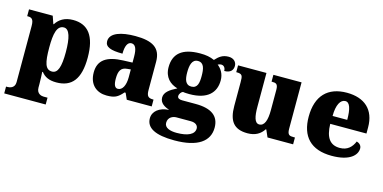

<svg xmlns="http://www.w3.org/2000/svg" viewBox="-77 -1006 3313 1659"><g transform="rotate(15 1579.5 -177.0)"><path d="M9 221H380V160H344C327 160 282 152 282 96V66C282 26 280 -10 278 -44H284C313 -7 352 13 418 13C556 13 626 -71 626 -264C626 -459 554 -546 421 -546C344 -546 296 -512 268 -467H264L240 -536H28V-475H33C66 -475 87 -466 87 -403V100C87 153 41 160 24 160H9ZM358 -68C298 -68 282 -127 282 -264C282 -387 298 -463 361 -463C410 -463 431 -388 431 -261C431 -128 410 -68 358 -68Z M867 10C938 10 966 -4 1011 -56H1021L1046 0H1269V-61H1265C1220 -61 1206 -77 1206 -131V-383C1206 -507 1129 -551 976 -551C853 -551 751 -521 751 -445C751 -394 801 -375 907 -375C907 -446 927 -482 959 -482C994 -482 1011 -449 1011 -375V-323L930 -320C782 -315 709 -265 709 -155C709 -43 780 10 867 10ZM946 -71C919 -71 907 -99 907 -152C907 -220 925 -255 981 -259L1012 -262V-191C1012 -118 986 -71 946 -71Z M1533 233C1742 233 1842 159 1842 37C1842 -66 1773 -119 1630 -119H1510C1487 -119 1467 -126 1467 -146C1467 -166 1484 -187 1498 -191C1509 -188 1542 -187 1556 -187C1716 -187 1787 -261 1787 -371C1787 -430 1760 -470 1726 -497C1734 -500 1744 -505 1759 -505C1772 -505 1795 -494 1795 -458C1854 -458 1873 -489 1873 -524C1873 -558 1847 -587 1801 -587C1747 -587 1717 -563 1684 -527C1646 -544 1609 -551 1556 -551C1394 -551 1322 -485 1322 -366C1322 -275 1376 -227 1443 -208C1379 -176 1336 -145 1336 -98C1336 -48 1380 -25 1422 -10C1335 -5 1280 40 1280 103C1280 189 1363 233 1533 233ZM1554 -254C1500 -254 1489 -305 1489 -364C1489 -425 1500 -483 1554 -483C1610 -483 1618 -427 1618 -365C1618 -304 1610 -254 1554 -254ZM1536 165C1477 165 1426 149 1426 104C1426 52 1471 36 1500 36H1629C1674 36 1694 59 1694 84C1694 137 1634 165 1536 165Z M2127 10C2198 10 2243 -19 2272 -64H2277L2305 0H2534V-61H2522C2487 -61 2466 -64 2466 -121V-536H2214V-475H2218C2252 -475 2272 -471 2272 -417V-235C2272 -145 2253 -90 2206 -90C2164 -90 2152 -149 2152 -234V-536H1898V-475H1902C1953 -475 1957 -459 1957 -402V-189C1957 -56 2004 10 2127 10Z M2881 10C3042 10 3103 -55 3103 -115C3103 -141 3084 -159 3059 -166C3037 -113 2999 -74 2931 -74C2845 -74 2801 -129 2798 -254H3122V-309C3122 -468 3026 -551 2869 -551C2699 -551 2602 -454 2602 -266C2602 -91 2692 10 2881 10ZM2931 -325H2800C2800 -425 2831 -478 2874 -478C2914 -478 2931 -424 2931 -325Z"/></g></svg>

Font: Noto Serif Gurmukhi Black
Style: Regular
Weight: 900
Designer: Vaibhav Singh and the Monotype Design Team
Foundry: Monotype Imaging Inc.
Version: Version 2.004